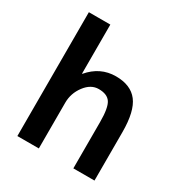

<svg xmlns="http://www.w3.org/2000/svg" viewBox="-174 -878 954 1007"><g transform="rotate(30 302.5 -375.0)"><path d="M74 -750H204V-453H206Q271 -530 366 -530Q456 -530 498.5 -474.5Q541 -419 541 -293V0H413V-280Q413 -366 393 -396.5Q373 -427 321 -427Q274 -427 239 -380.5Q204 -334 204 -277V0H74Z"/></g></svg>

Font: M PLUS 1p
Style: Bold
Weight: 700
Version: Version 1.062